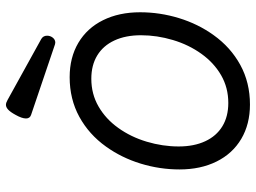

<svg xmlns="http://www.w3.org/2000/svg" viewBox="-126 -716 853 640"><g transform="rotate(-90 300.0 -396.5)"><path d="M578.6 -355.5Q578.6 -289.6 559.1 -225.8Q539.6 -162.1 502.4 -110.4Q461.9 -53.7 403.1 -21.5Q344.2 10.7 271 10.7Q205.6 10.7 156.5 -18.3Q107.4 -47.4 81.1 -100.6Q54.7 -153.8 54.7 -224.1Q54.7 -290 74.2 -353.8Q93.8 -417.5 130.9 -469.2Q171.4 -525.9 230.2 -558.1Q289.1 -590.3 362.3 -590.3Q427.7 -590.3 476.8 -561.3Q525.9 -532.2 552.2 -479Q578.6 -425.8 578.6 -355.5ZM193.4 -428.7Q163.1 -386.7 147.2 -333.5Q131.3 -280.3 131.3 -227.1Q131.3 -175.8 148.7 -138.4Q166 -101.1 198.5 -81.3Q231 -61.5 276.4 -61.5Q327.1 -61.5 368.7 -85.4Q410.2 -109.4 439.9 -150.9Q470.2 -192.9 486.1 -246.1Q502 -299.3 502 -352.5Q502 -403.8 484.6 -441.2Q467.3 -478.5 434.8 -498.3Q402.3 -518.1 356.9 -518.1Q306.2 -518.1 264.6 -494.1Q223.1 -470.2 193.4 -428.7ZM500.5 -665.5Q500.5 -654.8 493.9 -646.5Q487.3 -638.2 477.5 -638.2Q475.6 -638.2 471.7 -639.2L236.8 -718.8Q224.6 -722.7 224.6 -735.8Q224.6 -749.5 236.8 -771Q246.1 -788.1 254.2 -795.4Q262.2 -802.7 270 -802.7Q276.9 -802.7 286.1 -797.4L489.3 -685.1Q500.5 -678.7 500.5 -665.5Z"/></g></svg>

Font: Courier Prime
Style: Italic
Weight: 400
Italic angle: -10°
Designer: Alan Dague-Greene
Foundry: Quote-Unquote Apps
Version: Version 3.018